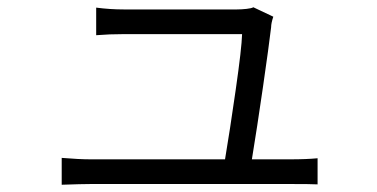

<svg xmlns="http://www.w3.org/2000/svg" viewBox="-20 -522 1040 529"><path d="M230 -83H600Q613 -160 629.5 -275Q646 -390 647 -428H322Q281 -428 245 -425V-501Q283 -496 321 -496H633Q645 -496 659 -497.5Q673 -499 678 -502L733 -476Q727 -458 727 -447Q721 -396 704.5 -282Q688 -168 674 -83H779Q825 -83 855 -86V-14Q837 -15 782 -15H230Q206 -15 150 -13V-87Q198 -83 230 -83Z"/></svg>

Font: Sinter Normal
Style: Regular
Weight: 350
Foundry: Adobe & rsms
Version: Version 1.000